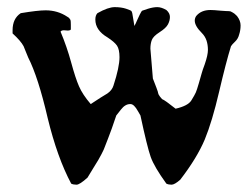

<svg xmlns="http://www.w3.org/2000/svg" viewBox="-20 -505 684 528"><path d="M586.9 -475.6 601.6 -474.6Q611.3 -474.6 614.3 -473.6Q617.2 -471.7 620.6 -470.2Q624 -468.8 631.8 -460.9Q641.6 -448.2 641.6 -435.1Q641.6 -421.9 637.7 -410.2Q634.8 -398.4 626.5 -390.6Q618.2 -382.8 615.2 -377.9Q601.6 -334 582.5 -252.4Q563.5 -170.9 543 -121.1Q521.5 -70.3 475.6 -10.7Q460 2.9 451.7 2.9Q443.4 2.9 437.5 0Q404.3 -45.9 394.5 -73.2Q384.8 -100.6 366.2 -187.5Q364.3 -190.4 359.4 -199.2Q348.6 -218.8 338.9 -218.8H337.9Q324.2 -218.8 312.5 -203.6Q300.8 -188.5 299.8 -187.5Q286.1 -146.5 277.3 -124.5Q268.6 -102.5 267.6 -99.6Q266.6 -95.7 259.3 -81.5Q252 -67.4 250.5 -65.4Q249 -63.5 237.3 -43.9L220.7 -16.6Q199.2 2.9 190.4 2.9Q181.6 2.9 175.8 0Q137.7 -71.3 111.3 -179.7Q85 -293 57.6 -346.7Q56.6 -348.6 50.8 -363.3Q46.9 -373 44.9 -377.9Q37.1 -392.6 14.6 -413.1V-421.9Q14.6 -454.1 37.1 -468.8Q84 -476.6 105.5 -476.6Q138.7 -476.6 165 -459Q168 -457 168.9 -456.5Q169.9 -456.1 171.4 -453.6Q172.9 -451.2 173.8 -450.2Q174.8 -447.3 174.8 -436.5V-423.8Q171.9 -419.9 160.6 -421.4Q149.4 -422.9 146.5 -418Q164.1 -376 175.8 -333Q187.5 -290 197.3 -267.6Q207 -245.1 229.5 -218.8Q242.2 -227.5 256.3 -236.3Q270.5 -245.1 275.4 -248Q288.1 -256.8 292 -269.5Q308.6 -320.3 308.6 -347.7Q308.6 -369.1 301.8 -379.4Q294.9 -389.6 275.4 -402.3Q242.2 -421.9 242.2 -451.2Q242.2 -462.9 248 -468.8Q277.3 -485.4 295.4 -485.4Q313.5 -485.4 326.7 -481Q339.8 -476.6 341.3 -474.6Q342.8 -472.7 343.8 -468.3Q344.7 -463.9 345.2 -460Q345.7 -456.1 347.2 -448.2Q348.6 -440.4 349.6 -433.6Q353.5 -440.4 356.4 -447.8Q359.4 -455.1 364.3 -464.8Q369.1 -474.6 371.1 -475.6Q373 -476.6 387.2 -481Q401.4 -485.4 412.6 -485.4Q423.8 -485.4 437.5 -477.5Q447.3 -468.8 447.3 -458.5Q447.3 -448.2 441.9 -438Q436.5 -427.7 418.9 -416.5Q401.4 -405.3 397.5 -395Q393.6 -384.8 393.6 -371.1L400.4 -289.1L410.2 -263.7Q415 -251 415 -248.5Q415 -246.1 419.9 -239.3Q424.8 -233.4 425.8 -232.4Q433.6 -229.5 462.9 -206.1Q497.1 -213.9 506.3 -229Q515.6 -244.1 518.6 -251Q521.5 -257.8 526.9 -276.4Q532.2 -294.9 534.7 -303.7Q537.1 -312.5 543 -328.1Q551.8 -353.5 551.8 -367.7Q551.8 -381.8 547.9 -393.6Q543.9 -405.3 535.2 -414.1Q515.6 -433.6 515.6 -448.2Q515.6 -455.1 519.5 -460.9Q533.2 -477.5 558.6 -477.5Q567.4 -477.5 586.9 -475.6Z"/></svg>

Font: Essays1743
Style: Medium
Weight: 500
Designer: Based on the typeface in a 1743 English translation of the essays of Montaigne.  PostScript/TrueType font designed by Jo
Version: Version 002.100